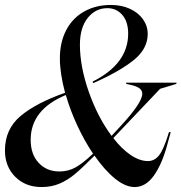

<svg xmlns="http://www.w3.org/2000/svg" viewBox="-33 -744 733 776"><path d="M415 -724Q458 -724 492 -708.5Q526 -693 545 -666Q564 -639 564 -607Q564 -547 508 -501.5Q452 -456 344 -408L341 -414Q485 -486 485 -608Q485 -657 461 -684Q437 -711 401 -711Q353 -711 321.5 -671.5Q290 -632 290 -563Q290 -475 326 -372.5Q362 -270 418 -195L455 -235Q542 -329 542 -365Q542 -379 530 -387.5Q518 -396 495 -401L477 -405V-410H680V-405L614 -385L425 -186Q458 -143 494.5 -118Q531 -93 565 -93Q592 -93 610.5 -117Q629 -141 650 -210H657L643 -159Q622 -81 589 -34.5Q556 12 511 12Q474 12 432 -22Q390 -56 349 -115Q299 -65 270.5 -41Q242 -17 209 -2.5Q176 12 135 12Q70 12 28.5 -29.5Q-13 -71 -13 -136Q-13 -222 50 -275Q113 -328 230 -369Q209 -448 209 -508Q209 -574 235 -623Q261 -672 308 -698Q355 -724 415 -724ZM207 -51Q243 -51 272.5 -67.5Q302 -84 343 -123Q308 -175 279.5 -236.5Q251 -298 233 -360Q91 -301 91 -179Q91 -120 123.5 -85.5Q156 -51 207 -51Z"/></svg>

Font: Nyght Serif Italic
Style: Regular
Weight: 400
Italic angle: -16°
Designer: Maksym Kobuzan
Version: Version 0.410